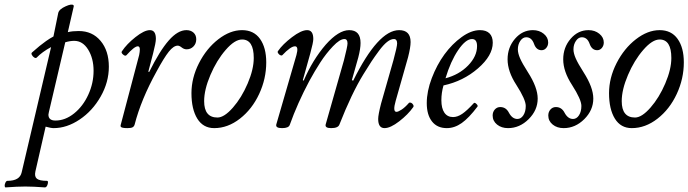

<svg xmlns="http://www.w3.org/2000/svg" viewBox="-92 -548 3015 841"><path d="M-67.9 272.9Q-71.3 272 -71.5 265.6Q-71.8 259.3 -68.1 251.7Q-64.5 244.1 -59.1 244.1Q-5.4 244.1 2.9 207L131.8 -341.8Q92.8 -320.8 68.8 -295.9Q64.9 -292 58.3 -295.9Q51.8 -299.8 47.9 -306.9Q43.9 -314 47.9 -317.9Q69.8 -336.9 81.5 -346.7Q93.3 -356.4 109.9 -368.2Q126.5 -379.9 142.1 -388.2L163.1 -491.2Q167 -507.8 195.8 -520.5Q220.7 -531.7 229 -525.9Q231.9 -523.9 231 -520L205.1 -407.2Q225.1 -412.1 252.9 -412.1Q312.5 -412.1 348.6 -368.9Q384.8 -325.7 384.8 -255.9Q384.8 -188 348.9 -125Q313 -62 256.8 -24.4Q200.7 13.2 143.1 13.2Q130.9 13.2 107.9 6.8L63 203.1Q58.1 225.6 69.8 234.9Q81.5 244.1 113.8 244.1Q120.1 244.1 117.2 257.3Q113.3 272.5 105 272.9Q53.2 269 19 269Q-16.1 269 -67.9 272.9ZM150.9 -20Q193.8 -20 232.7 -51.3Q271.5 -82.5 294.7 -133.1Q317.9 -183.6 317.9 -237.8Q317.9 -292 294.2 -330.6Q270.5 -369.1 232.9 -369.1Q215.3 -369.1 193.8 -362.8L122.1 -57.1Q120.1 -47.4 120.1 -45.9Q120.1 -20 150.9 -20Z M465.8 13.2Q452.6 13.2 445.6 11.5Q438.5 9.8 437 7.1Q435.5 4.4 436.5 0L517.6 -307.1Q520.5 -321.8 520.5 -331.1Q520.5 -345.2 511.7 -345.2Q496.6 -345.2 461.9 -306.2Q456.5 -300.8 447 -309.1Q437.5 -317.4 441.9 -323.2Q462.9 -355 501.5 -385.5Q540 -416 564.5 -416Q590.8 -416 590.8 -377.9Q590.8 -361.3 578.6 -314L557.6 -233.9L561.5 -232.9Q607.9 -326.2 647.5 -371.1Q687 -416 724.6 -416Q743.2 -416 755.4 -405.3Q767.6 -394.5 767.6 -376Q767.6 -356.9 755.4 -344.5Q743.2 -332 725.6 -332Q713.9 -332 703.9 -340.1Q693.8 -348.1 686.5 -348.1Q668.5 -348.1 647.5 -321.8Q626.5 -295.4 593.8 -234.9Q525.9 -112.3 497.6 -2Q495.1 6.3 488.3 9.8Q481.4 13.2 465.8 13.2Z M846.2 13.2Q797.9 13.2 772.2 -28.3Q746.6 -69.8 746.6 -140.1Q746.6 -206.5 779.5 -271.2Q812.5 -335.9 864.3 -376Q916 -416 968.3 -416Q1019.5 -416 1046.9 -377.7Q1074.2 -339.4 1074.2 -274.9Q1074.2 -203.1 1043.2 -136.5Q1012.2 -69.8 959 -28.3Q905.8 13.2 846.2 13.2ZM860.4 -33.2Q890.1 -33.2 928.2 -76.7Q966.3 -120.1 992.9 -182.4Q1019.5 -244.6 1019.5 -293.9Q1019.5 -375 968.3 -375Q936 -375 896.5 -329.3Q856.9 -283.7 829.6 -219.5Q802.2 -155.3 802.2 -105Q802.2 -33.2 860.4 -33.2Z M1143.6 13.2Q1128.9 13.2 1122.6 9.3Q1116.2 5.4 1118.2 -2.9L1206.5 -307.1Q1216.8 -345.2 1200.2 -345.2Q1181.2 -345.2 1144.5 -306.2Q1141.1 -303.7 1135.7 -306.2Q1130.4 -308.6 1126.5 -314.5Q1122.6 -320.3 1125.5 -324.2Q1146 -354 1186.8 -385Q1227.5 -416 1253.4 -416Q1280.3 -416 1280.3 -377Q1280.3 -362.3 1267.1 -314L1234.4 -196.8L1238.3 -194.8Q1276.9 -285.2 1334.5 -352.1Q1391.1 -416 1437.5 -416Q1487.3 -416 1487.3 -359.9Q1487.3 -335 1477.5 -296.9L1449.2 -196.8L1455.1 -194.8Q1564.5 -416 1656.2 -416Q1706.5 -416 1706.5 -363.8Q1706.5 -340.8 1695.3 -296.9L1641.1 -106Q1627.4 -58.1 1644.5 -58.1Q1652.3 -58.1 1667.2 -67.9Q1682.1 -77.6 1699.2 -97.2Q1703.1 -100.1 1708.5 -97.9Q1713.9 -95.7 1717.5 -89.6Q1721.2 -83.5 1718.3 -79.1Q1695.3 -46.4 1656.7 -16.6Q1618.2 13.2 1592.3 13.2Q1564.5 13.2 1564.5 -26.9Q1564.5 -44.9 1577.1 -94.2L1631.3 -284.2Q1647.5 -343.8 1647.5 -357.9Q1647.5 -377 1633.3 -377Q1619.6 -377 1603.5 -364.3Q1587.4 -351.6 1567.9 -325.2Q1548.3 -298.8 1534.7 -278.1Q1521 -257.3 1499.5 -222.2Q1448.2 -138.7 1394.5 -2Q1388.7 13.2 1358.4 13.2Q1344.7 13.2 1338.6 9.3Q1332.5 5.4 1334.5 -2.9L1414.6 -284.2Q1430.2 -345.2 1430.2 -357.9Q1430.2 -377 1416.5 -377Q1396.5 -377 1366.2 -345Q1335.9 -313 1311.3 -274.9Q1286.6 -236.8 1263.2 -193.8Q1210.9 -95.7 1177.2 -1Q1172.4 13.2 1143.6 13.2Z M1865.2 13.2Q1823.2 13.2 1800.3 -15.9Q1777.3 -44.9 1777.3 -96.2Q1777.3 -147.9 1799.3 -205.8Q1821.3 -263.7 1854.7 -309.6Q1888.2 -355.5 1930.2 -385.7Q1972.2 -416 2010.3 -416Q2037.6 -416 2052 -401.9Q2066.4 -387.7 2066.4 -360.8Q2066.4 -304.7 2001.7 -248.5Q1937 -192.4 1850.6 -173.8Q1841.3 -141.6 1841.3 -108.9Q1841.3 -73.7 1854.5 -54.4Q1867.7 -35.2 1892.6 -35.2Q1911.6 -35.2 1932.6 -49.3Q1953.6 -63.5 1983.4 -96.2Q1987.3 -100.1 1994.9 -92.8Q2002.4 -85.4 1999.5 -81.1Q1961.9 -31.2 1930.4 -9Q1898.9 13.2 1865.2 13.2ZM1859.4 -205.1Q1918.9 -220.7 1958.3 -261Q1997.6 -301.3 1997.6 -346.2Q1997.6 -377 1975.6 -377Q1947.8 -377 1914.8 -328.4Q1881.8 -279.8 1859.4 -205.1Z M2133.3 13.2Q2104.5 13.2 2085.2 -2.4Q2065.9 -18.1 2065.9 -42Q2065.9 -57.6 2075.4 -68.4Q2085 -79.1 2099.1 -79.1Q2124.5 -79.1 2137.2 -54.2Q2151.9 -26.9 2174.3 -26.9Q2189.9 -26.9 2200.4 -43Q2210.9 -59.1 2210.9 -84Q2210.9 -111.8 2169.9 -175.8Q2131.3 -234.9 2131.3 -288.1Q2131.3 -340.3 2163.8 -378.2Q2196.3 -416 2242.2 -416Q2270 -416 2289.6 -400.1Q2309.1 -384.3 2309.1 -361.8Q2309.1 -348.1 2300.8 -338.1Q2292.5 -328.1 2280.3 -328.1Q2256.8 -328.1 2247.1 -356Q2236.8 -384.8 2212.9 -384.8Q2197.8 -384.8 2187 -368.9Q2176.3 -353 2176.3 -332Q2176.3 -314.9 2186 -292.5Q2195.8 -270 2220.2 -231.9Q2263.2 -165 2263.2 -116.2Q2263.2 -65.4 2223.6 -26.1Q2184.1 13.2 2133.3 13.2Z M2377 13.2Q2348.1 13.2 2328.9 -2.4Q2309.6 -18.1 2309.6 -42Q2309.6 -57.6 2319.1 -68.4Q2328.6 -79.1 2342.8 -79.1Q2368.2 -79.1 2380.9 -54.2Q2395.5 -26.9 2418 -26.9Q2433.6 -26.9 2444.1 -43Q2454.6 -59.1 2454.6 -84Q2454.6 -111.8 2413.6 -175.8Q2375 -234.9 2375 -288.1Q2375 -340.3 2407.5 -378.2Q2439.9 -416 2485.8 -416Q2513.7 -416 2533.2 -400.1Q2552.7 -384.3 2552.7 -361.8Q2552.7 -348.1 2544.4 -338.1Q2536.1 -328.1 2523.9 -328.1Q2500.5 -328.1 2490.7 -356Q2480.5 -384.8 2456.5 -384.8Q2441.4 -384.8 2430.7 -368.9Q2419.9 -353 2419.9 -332Q2419.9 -314.9 2429.7 -292.5Q2439.5 -270 2463.9 -231.9Q2506.8 -165 2506.8 -116.2Q2506.8 -65.4 2467.3 -26.1Q2427.7 13.2 2377 13.2Z M2675.3 13.2Q2627 13.2 2601.3 -28.3Q2575.7 -69.8 2575.7 -140.1Q2575.7 -206.5 2608.6 -271.2Q2641.6 -335.9 2693.4 -376Q2745.1 -416 2797.4 -416Q2848.6 -416 2876 -377.7Q2903.3 -339.4 2903.3 -274.9Q2903.3 -203.1 2872.3 -136.5Q2841.3 -69.8 2788.1 -28.3Q2734.9 13.2 2675.3 13.2ZM2689.5 -33.2Q2719.2 -33.2 2757.3 -76.7Q2795.4 -120.1 2822 -182.4Q2848.6 -244.6 2848.6 -293.9Q2848.6 -375 2797.4 -375Q2765.1 -375 2725.6 -329.3Q2686 -283.7 2658.7 -219.5Q2631.3 -155.3 2631.3 -105Q2631.3 -33.2 2689.5 -33.2Z"/></svg>

Font: Junicode SmCond
Style: Italic
Weight: 400
Width: 4
Italic angle: -11°
Designer: Peter S. Baker
Version: Version 2.206